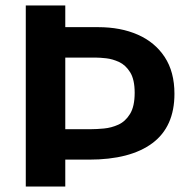

<svg xmlns="http://www.w3.org/2000/svg" viewBox="-20 -680 688 700"><path d="M74 0V-660H218V-581H338Q420 -581 482.5 -553.5Q545 -526 580.5 -472Q616 -418 616 -338Q616 -218 535.5 -158Q455 -98 304 -98H218V0ZM330 -470H218V-209H312Q332 -209 359 -211.5Q386 -214 411.5 -225.5Q437 -237 454 -264.5Q471 -292 471 -342Q471 -390 454.5 -416.5Q438 -443 414 -454Q390 -465 367 -467.5Q344 -470 330 -470Z"/></svg>

Font: Bricolage Grotesque 12pt Bricolage Grotesque 10pt Regular
Style: Bold
Weight: 700
Designer: Mathieu Triay
Foundry: Atelier Triay
Version: Version 1.001; ttfautohint (v1.8.4.7-5d5b);gftools[0.9.33.de